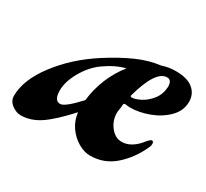

<svg xmlns="http://www.w3.org/2000/svg" viewBox="-125 -585 802 747"><g transform="rotate(30 276.0 -211.0)"><path d="M366 -227Q359 -227 359 -218Q359 -211 357 -199.5Q355 -188 355 -182Q355 -147 376.5 -120Q398 -93 427 -93Q472 -93 511 -145Q522 -157 527 -157Q535 -157 535 -146Q535 -137 532 -131Q504 -68 457 -26.5Q410 15 347 15Q322 15 294.5 -0.5Q267 -16 247 -44Q227 -72 223 -108Q162 -41 120.5 -13.5Q79 14 35 14Q15 14 -5 -1Q-25 -16 -25 -39Q-25 -111 37 -192.5Q99 -274 194 -335Q255 -374 308 -397.5Q361 -421 412 -427Q441 -437 473 -437Q525 -437 551 -415.5Q577 -394 577 -359Q577 -319 547 -288.5Q517 -258 473 -241.5Q429 -225 389 -225Q381 -225 367 -227ZM456 -399Q405 -399 369 -268Q368 -262 375 -262Q390 -262 413.5 -274Q437 -286 456 -310Q475 -334 477 -368Q477 -399 456 -399ZM301 -350Q258 -340 210 -306Q172 -279 145.5 -232.5Q119 -186 119 -147Q119 -101 146 -101Q167 -101 224 -163Q230 -216 250 -264Q270 -312 301 -350Z"/></g></svg>

Font: EB Garamond ExtraBold
Style: Italic
Weight: 800
Italic angle: -17.2°
Designer: Georg Duffner and Octavio Pardo
Foundry: Georg Duffner
Version: Version 1.000